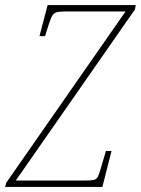

<svg xmlns="http://www.w3.org/2000/svg" viewBox="-68 -734 553 754"><path d="M-48 0 -43 -17 425 -689H190Q165 -689 153 -685.5Q141 -682 134 -666.5Q127 -651 116 -615L109 -592H87L119 -714H465L462 -697L-6 -25H267Q290 -25 300.5 -27.5Q311 -30 316 -39.5Q321 -49 327 -70L348 -141H370L334 0Z"/></svg>

Font: Noto Serif ExtraCondensed Thin
Style: Italic
Weight: 100
Width: 2
Italic angle: -12°
Designer: Monotype Design Team
Foundry: Monotype Imaging Inc.
Version: Version 2.013